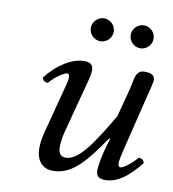

<svg xmlns="http://www.w3.org/2000/svg" viewBox="-74 -684 684 759"><g transform="rotate(10 268.5 -304.5)"><path d="M506 -352C510 -370 519 -400 519 -412C519 -429 509 -439 477 -439C439 -439 441 -395 431 -357L402 -247C328 -121 279 -50 229 -50C211 -50 199 -60 199 -87C199 -103 201 -124 208 -151L251 -314C259 -346 272 -387 272 -406C272 -425 266 -439 236 -439C188 -439 131 -405 85 -346C88 -337 94 -329 108 -329C134 -359 167 -379 177 -379C184 -379 187 -374 187 -362C187 -353 181 -331 174 -305L130 -137C123 -111 120 -89 120 -70C120 -13 152 10 187 10C265 10 315 -52 386 -156L389 -154L378 -115C369 -83 361 -42 361 -23C361 -4 368 10 398 10C446 10 491 -24 537 -83C534 -92 528 -100 514 -100C488 -70 459 -50 449 -50C442 -50 439 -55 439 -67C439 -76 444 -98 450 -124ZM238 -573C238 -548 259 -527 284 -527C309 -527 330 -548 330 -573C330 -598 309 -619 284 -619C259 -619 238 -598 238 -573ZM398 -573C398 -548 419 -527 444 -527C469 -527 490 -548 490 -573C490 -598 469 -619 444 -619C419 -619 398 -598 398 -573Z"/></g></svg>

Font: Libertinus Serif
Style: Italic
Weight: 400
Italic angle: -12°
Designer: Philipp H. Poll, Khaled Hosny
Foundry: Caleb Maclennan
Version: Version 7.050;RELEASE